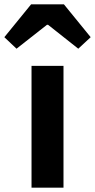

<svg xmlns="http://www.w3.org/2000/svg" viewBox="-66 -863 437 883"><path d="M79 0H226V-560H79ZM-46 -692 10 -639 150 -749H155L294 -639L351 -692L228 -843H77Z"/></svg>

Font: Noto Sans CJK SC
Style: Bold
Weight: 700
Designer: Ryoko NISHIZUKA 西塚涼子 (kana, bopomofo & ideographs); Paul D. Hunt (Latin, Greek & Cyrillic); Sandoll Communications 산돌커뮤니
Foundry: Adobe
Version: Version 2.004;hotconv 1.0.118;makeotfexe 2.5.65603